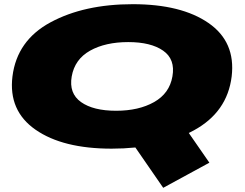

<svg xmlns="http://www.w3.org/2000/svg" viewBox="-20 -702 1170 917"><path d="M759.5 195 980 75 816.5 -161 585.5 -57ZM513 8Q745 8 905.2 -79Q1065.5 -166 1086.5 -337Q1106 -502 976 -592Q846 -682 614 -682Q382 -682 221.5 -595.5Q61 -509 39.5 -337Q19.5 -173 149.8 -82.5Q280 8 513 8ZM534.5 -173Q425.5 -173 367 -214.5Q308.5 -256 322.5 -337Q337 -419 410.2 -460Q483.5 -501 592.5 -501Q700.5 -501 759.2 -460Q818 -419 803.5 -337Q789.5 -256 716 -214.5Q642.5 -173 534.5 -173Z"/></svg>

Font: Anybody ExtraExpanded Black
Style: Italic
Weight: 900
Width: 8
Italic angle: -10°
Version: Version 1.113;gftools[0.9.25]